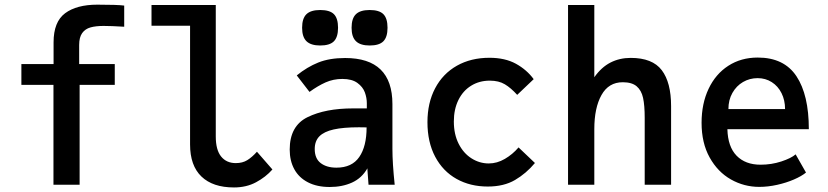

<svg xmlns="http://www.w3.org/2000/svg" viewBox="-20 -812 3640 844"><path d="M215 -439H74V-530.5H215.5V-626Q215.5 -716 266.2 -753.8Q317 -791.5 408 -791.5Q496 -791.5 526 -787.5V-694.5Q469 -698 435.5 -698Q401 -698 377.8 -691.5Q354.5 -685 341.2 -666.5Q328 -648 328 -614.5V-530.5H484.5V-439H330V0H215Z M815.5 -177V-699H646V-790H928.5V-212Q928.5 -153 952 -124Q975.5 -95 1016.5 -95Q1046 -95 1067 -108Q1088 -121 1109.5 -145L1177.5 -67Q1148 -33.5 1105.5 -10.8Q1063 12 1008.5 12Q915.5 12 865.5 -36Q815.5 -84 815.5 -177Z M1253.5 -154.5Q1253.5 -258.5 1332 -297Q1410.5 -335.5 1532 -335.5H1592.5V-358.5Q1592.5 -382 1583.8 -406Q1575 -430 1551 -447.5Q1527 -465 1485 -465Q1445.5 -465 1411.2 -449.8Q1377 -434.5 1340.5 -408L1284.5 -480.5Q1330 -517.5 1379.2 -537.2Q1428.5 -557 1497 -557Q1705 -557 1705 -354.5V-157.5Q1705 -95 1715 0H1600L1595.5 -60.5L1595 -72Q1570.5 -29 1527.5 -9.5Q1484.5 10 1429.5 10Q1373.5 10 1333.8 -10.5Q1294 -31 1273.8 -68Q1253.5 -105 1253.5 -154.5ZM1591.5 -252 1558 -252.5Q1489.5 -252.5 1447 -243Q1404.5 -233.5 1384 -212.8Q1363.5 -192 1363.5 -157Q1363.5 -115 1389.8 -95Q1416 -75 1459 -75Q1527 -75 1559.2 -121.8Q1591.5 -168.5 1591.5 -252ZM1308 -690Q1308 -731 1327 -749.5Q1346 -768 1387.5 -768Q1429.5 -768 1447.8 -749.8Q1466 -731.5 1466 -690Q1466 -649 1447.8 -630.5Q1429.5 -612 1387.5 -612Q1346.5 -612 1327.2 -630.8Q1308 -649.5 1308 -690ZM1525.5 -690Q1525.5 -731 1544.5 -749.5Q1563.5 -768 1605 -768Q1647 -768 1665.2 -749.8Q1683.5 -731.5 1683.5 -690Q1683.5 -649 1665.2 -630.5Q1647 -612 1605 -612Q1564 -612 1544.8 -630.8Q1525.5 -649.5 1525.5 -690Z M1859 -275Q1859 -360 1892.8 -424Q1926.5 -488 1988.2 -523Q2050 -558 2131.5 -558Q2200 -558 2247.8 -531.8Q2295.5 -505.5 2326 -464L2253.5 -395Q2226 -425.5 2199.2 -441.5Q2172.5 -457.5 2133 -457.5Q2087 -457.5 2051 -435.2Q2015 -413 1995 -372.2Q1975 -331.5 1975 -278Q1975 -222 1996.2 -180Q2017.5 -138 2052.8 -115.8Q2088 -93.5 2128.5 -93.5Q2165 -93.5 2199.2 -113.5Q2233.5 -133.5 2259.5 -164L2331.5 -95.5Q2293 -49.5 2244 -20.8Q2195 8 2124 8Q2047 8 1987 -25.5Q1927 -59 1893 -123Q1859 -187 1859 -275Z M2477 -790H2592.5V-472.5Q2623.5 -516.5 2663.5 -537Q2703.5 -557.5 2752.5 -557.5Q2848 -557.5 2889 -503.5Q2930 -449.5 2930 -345.5V0H2814V-294Q2814 -348.5 2806.8 -381.8Q2799.5 -415 2778.5 -432.8Q2757.5 -450.5 2717.5 -450.5Q2655.5 -450.5 2624 -394.2Q2592.5 -338 2592.5 -244.5V0H2477Z M3064 -272Q3064 -356.5 3094.8 -421.5Q3125.5 -486.5 3181.5 -522.8Q3237.5 -559 3311 -559Q3426.5 -559 3481 -477Q3535.5 -395 3535.5 -244H3177.5Q3179.5 -167 3218 -127.5Q3256.5 -88 3323.5 -88Q3371 -88 3414.5 -102.2Q3458 -116.5 3477.5 -133.5L3523 -53.5Q3503.5 -37.5 3470 -23Q3436.5 -8.5 3396.2 0.5Q3356 9.5 3317.5 9.5Q3251 9.5 3193 -23.2Q3135 -56 3099.5 -119.8Q3064 -183.5 3064 -272ZM3310.5 -468.5Q3275.5 -468.5 3246.2 -451.5Q3217 -434.5 3199.5 -403.5Q3182 -372.5 3182 -332.5H3431Q3431 -371.5 3415.5 -402.5Q3400 -433.5 3372.5 -451Q3345 -468.5 3310.5 -468.5Z"/></svg>

Font: JuliaMono SemiBold
Style: Regular
Weight: 600
Monospace: yes
Designer: cormullion
Foundry: corm
Version: Version 0.055; ttfautohint (v1.8.4)